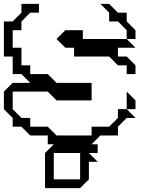

<svg xmlns="http://www.w3.org/2000/svg" viewBox="-20 -695 737 985"><path d="M540 -585V-630L495 -675H540L585 -630H630V-585L675 -540V-495H630V-540L585 -585ZM360 -405V-450H315L270 -495L315 -540H405V-495H630L675 -450H585V-405H630L675 -360V-315H630V-360H585L540 -405ZM630 -135V-225L675 -180V-135ZM45 -45V-90L0 -135V-225L45 -270H135L90 -315H45V-405H0V-585H45L90 -630V-675H180V-630H135L90 -585V-540H45V-450H90V-360H135V-315H225L270 -270H450V-180H270L225 -225H45V-135L90 -90H135V-45H225L270 0H450V-45H540L585 -90V-135H630L675 -90H630L585 -45V0H495L450 45H225V0H135L90 -45ZM211 90 256 45H481V90H436L481 135H436V225L391 270H211ZM256 90V225H391V90Z"/></svg>

Font: Rubik Iso
Style: Regular
Weight: 400
Designer: Hubert and Fischer, NaN
Foundry: Hubert and Fischer, NaN
Version: Version 2.200